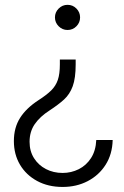

<svg xmlns="http://www.w3.org/2000/svg" viewBox="-20 -571 506 783"><path d="M288.6 -328.1V-308.1Q288.6 -252.4 276.6 -219.5Q264.6 -186.5 241 -165Q217.3 -143.6 182.1 -120.6Q143.1 -95.7 121.8 -64.9Q100.6 -34.2 100.6 7.3Q100.6 45.4 118.7 74Q136.7 102.5 167.2 118.4Q197.8 134.3 235.4 134.3Q270.5 134.3 301.3 118.9Q332 103.5 351.3 73.5Q370.6 43.5 372.6 0H439.5Q438 58.1 410.6 101.1Q383.3 144 337.6 167.7Q292 191.4 235.4 191.4Q176.3 191.4 131.3 167Q86.4 142.6 61.5 100.6Q36.6 58.6 36.6 4.4Q36.6 -50.3 61.8 -90.1Q86.9 -129.9 137.2 -162.6Q169.9 -183.6 188.7 -202.1Q207.5 -220.7 215.8 -245.1Q224.1 -269.5 224.1 -308.1V-328.1ZM255.4 -551.3Q276.9 -551.3 291.7 -536.1Q306.6 -521 306.6 -500Q306.6 -479 291.7 -463.9Q276.9 -448.7 255.4 -448.7Q234.4 -448.7 219.2 -463.9Q204.1 -479 204.1 -500Q204.1 -521 219.2 -536.1Q234.4 -551.3 255.4 -551.3Z"/></svg>

Font: Inter Tight Light
Style: Regular
Weight: 300
Designer: Rasmus Andersson
Foundry: rsms
Version: Version 3.004